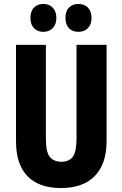

<svg xmlns="http://www.w3.org/2000/svg" viewBox="-20 -941 619 971"><path d="M519 -228Q519 -112 459.5 -51Q400 10 288 10Q178 10 119.5 -49.5Q61 -109 61 -226V-714H212V-241Q212 -172 232 -147.5Q252 -123 290 -123Q330 -123 348.5 -148.5Q367 -174 367 -242V-714H519ZM134 -850Q134 -885 152 -903Q170 -921 199 -921Q229 -921 247 -902Q265 -883 265 -850Q265 -818 247 -799Q229 -780 199 -780Q170 -780 152 -798.5Q134 -817 134 -850ZM311 -850Q311 -885 329 -903Q347 -921 376 -921Q407 -921 425 -902Q443 -883 443 -850Q443 -818 425 -799Q407 -780 376 -780Q346 -780 328.5 -798.5Q311 -817 311 -850Z"/></svg>

Font: Noto Sans Gurmukhi ExtraCondensed ExtraBold
Style: Regular
Weight: 800
Width: 2
Designer: Jelle Bosma - Monotype Design Team
Foundry: Monotype Imaging Inc.
Version: Version 2.004; ttfautohint (v1.8.4.7-5d5b)